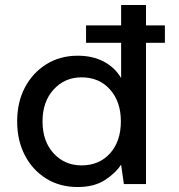

<svg xmlns="http://www.w3.org/2000/svg" viewBox="-20 -740 718 772"><path d="M292 12Q220 12 165 -22.5Q110 -57 79.5 -116.5Q49 -176 49 -252Q49 -329 80 -388Q111 -447 166 -481.5Q221 -516 293 -516Q352 -516 397 -492.5Q442 -469 467 -426V-568H326V-638H467V-720H567V-638H643V-568H567V0H478L467 -78Q444 -43 401 -15.5Q358 12 292 12ZM308 -75Q379 -75 422.5 -123.5Q466 -172 466 -252Q466 -331 422.5 -380Q379 -429 308 -429Q240 -429 195.5 -380Q151 -331 151 -252Q151 -172 195.5 -123.5Q240 -75 308 -75Z"/></svg>

Font: DM Sans Medium
Style: Regular
Weight: 500
Designer: Colophon Foundry, Jonny Pinhorn
Foundry: Colophon Foundry
Version: Version 4.004; ttfautohint (v1.8.4.7-5d5b)